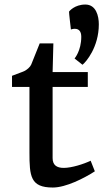

<svg xmlns="http://www.w3.org/2000/svg" viewBox="-20 -817 488 850"><path d="M110.4 -142.6C110.4 -36.6 114.7 13.2 213.9 13.2C272 13.2 353 -28.3 399.9 -58.6L381.3 -105.5C351.1 -90.8 297.4 -73.7 262.2 -73.7C231.4 -73.7 212.9 -85.9 212.9 -117.2V-432.1H368.7V-498H212.9L216.3 -625H155.8L118.2 -531.2C114.3 -521.5 99.6 -506.3 81.1 -499.5L33.2 -481.4V-432.1H110.4ZM345.2 -530.3C360.4 -542 417.5 -607.9 417.5 -709.5C417.5 -745.6 405.8 -796.9 357.9 -796.9C310.1 -796.9 286.6 -767.1 285.6 -765.6C284.7 -764.2 293.9 -686.5 293.9 -686.5C293.9 -686.5 339.8 -704.1 339.8 -654.3C339.8 -591.8 310.1 -558.1 310.1 -558.1Z"/></svg>

Font: Donegal One
Style: Regular
Weight: 400
Designer: Gary Lonergan
Foundry: Sorkin Type Co.
Version: Version 1.004